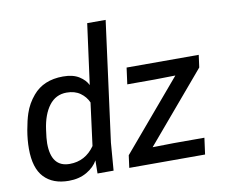

<svg xmlns="http://www.w3.org/2000/svg" viewBox="-86 -906 1201 1025"><g transform="rotate(-10 514.5 -394.0)"><path d="M22 0ZM207 12Q121 12 73.5 -38Q26 -88 26 -193Q26 -242 35 -293.5Q44 -345 56 -381Q73 -432 108 -473Q166 -542 272 -542Q326 -542 359 -521Q392 -500 405 -472L449 -800H549L463 -150L451 0H364L365 -71Q346 -36 304.5 -12Q263 12 207 12ZM227 -76Q312 -76 363 -149L393 -380Q379 -412 349.5 -433Q320 -454 276 -454Q217 -454 181 -406.5Q145 -359 134 -278Q127 -230 127 -205Q127 -76 227 -76ZM947 0H536L545 -67L864 -443L750 -441H603L615 -530H1006L997 -463L678 -87L792 -89H959Z"/></g></svg>

Font: Tanohe Sans Medium
Style: Italic
Weight: 500
Designer: Village Type and Design LLC & Cristiano Sobral
Foundry: Cooper Hewitt Smithsonian Design Museum
Version: Version 1.00;September 29, 2021;FontCreator 13.0.0.2655 64-b